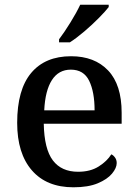

<svg xmlns="http://www.w3.org/2000/svg" viewBox="-20 -786 585 816"><path d="M292 10Q178 10 115.5 -62Q53 -134 53 -264Q53 -405 112.5 -476Q172 -547 282 -547Q382 -547 439.5 -486.5Q497 -426 497 -307V-260H166Q168 -153 204.5 -104.5Q241 -56 312 -56Q364 -56 399.5 -78.5Q435 -101 453 -130Q461 -127 468.5 -117Q476 -107 476 -93Q476 -72 456 -48Q436 -24 395.5 -7Q355 10 292 10ZM382 -317Q382 -395 359 -442.5Q336 -490 281 -490Q229 -490 200.5 -445.5Q172 -401 168 -317ZM231 -619Q253 -648 279 -690Q305 -732 321 -766H442V-756Q429 -739 400.5 -710Q372 -681 338.5 -652.5Q305 -624 277 -606H231Z"/></svg>

Font: Noto Serif Lao Medium
Style: Regular
Weight: 500
Designer: Monotype Design Team
Foundry: Monotype Imaging Inc.
Version: Version 2.003; ttfautohint (v1.8.4.7-5d5b)